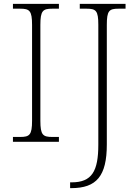

<svg xmlns="http://www.w3.org/2000/svg" viewBox="-20 -734 714 994"><path d="M47 0H285V-25H251C202 -25 189 -35 189 -109V-605C189 -679 202 -689 251 -689H285V-714H47V-689H84C133 -689 146 -679 146 -605V-109C146 -35 133 -25 84 -25H47ZM343 240H349C480 240 533 177 533 14V-605C533 -679 545 -689 594 -689H630V-714H393V-689H428C477 -689 489 -679 489 -606V15C489 152 456 210 351 210H343Z"/></svg>

Font: Noto Serif Ethiopic ExtraLight
Style: Regular
Weight: 200
Designer: Monotype Design Team
Foundry: Monotype Imaging Inc.
Version: Version 2.102